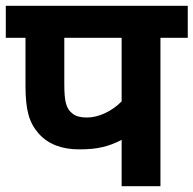

<svg xmlns="http://www.w3.org/2000/svg" viewBox="-20 -642 667 662"><path d="M399.4 0H533.2V-511.7H627.4V-622.1H0V-511.7H67.9V-344.7C67.9 -304.2 71.3 -271.5 78.1 -247.1C84.5 -222.7 96.2 -201.2 112.8 -182.1C146 -144.5 193.8 -127 252.4 -127C284.7 -127 311.5 -129.4 333 -134.8C354.5 -139.6 376.5 -147.9 399.4 -159.7ZM399.4 -511.7V-292.5C365.7 -257.8 319.3 -236.8 279.8 -236.8C257.8 -236.8 241.2 -241.2 230.5 -250C219.2 -258.3 211.9 -269.5 208 -283.7C203.6 -297.4 201.7 -320.3 201.7 -353V-511.7Z"/></svg>

Font: Noto Reveo Sans
Style: Bold
Weight: 700
Designer: Monotype Design team
Foundry: Monotype Imaging Inc.
Version: Version 1.04